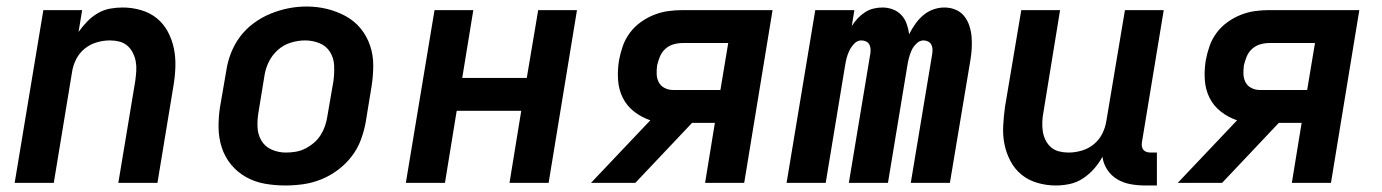

<svg xmlns="http://www.w3.org/2000/svg" viewBox="-20 -561 4240 589"><path d="M25 0 113 -530H232L221 -463Q233 -480 247.5 -495Q262 -510 280 -520.5Q298 -531 317.5 -534.5Q337 -538 356 -538Q385 -538 412.5 -530Q440 -522 461 -505Q482 -488 495 -463.5Q508 -439 513.5 -412Q519 -385 518 -355.5Q517 -326 512 -297L463 0H343L395 -313Q397 -328 398 -343Q399 -358 396.5 -372Q394 -386 387.5 -399Q381 -412 370.5 -421Q360 -430 346 -433.5Q332 -437 317 -437Q297 -437 276.5 -431Q256 -425 239.5 -411.5Q223 -398 213.5 -379Q204 -360 201 -340L145 0Z M855 8Q823 8 792 2.5Q761 -3 734.5 -18Q708 -33 689 -56Q670 -79 660.5 -108Q651 -137 650.5 -169Q650 -201 655 -233L674 -343Q678 -371 688.5 -398Q699 -425 716.5 -448.5Q734 -472 758.5 -490Q783 -508 810 -519Q837 -530 864.5 -535.5Q892 -541 921 -541Q953 -541 983.5 -533.5Q1014 -526 1040.5 -511.5Q1067 -497 1086 -474Q1105 -451 1115 -422Q1125 -393 1125 -361Q1125 -329 1120 -297L1102 -187Q1097 -159 1087 -132Q1077 -105 1059 -81.5Q1041 -58 1017 -40Q993 -22 966 -11Q939 0 911 4Q883 8 855 8ZM857 -93Q872 -93 887 -95.5Q902 -98 916 -105Q930 -112 942.5 -122.5Q955 -133 963.5 -146.5Q972 -160 977 -174.5Q982 -189 984 -203L1003 -313Q1006 -337 1005 -360Q1004 -383 992.5 -401.5Q981 -420 960 -428.5Q939 -437 916 -437Q894 -437 871.5 -430Q849 -423 831.5 -407Q814 -391 804 -370Q794 -349 791 -327L773 -217Q769 -194 770 -171Q771 -148 782 -129.5Q793 -111 813.5 -102Q834 -93 857 -93Z M1225 0 1313 -530H1432L1398 -322H1596L1631 -530H1750L1663 0H1543L1579 -221H1381L1345 0Z M1793 0 1975 -192Q1948 -201 1925.5 -218.5Q1903 -236 1890.5 -261Q1878 -286 1876 -316Q1874 -346 1879 -376Q1883 -398 1890.5 -419.5Q1898 -441 1912 -460Q1926 -479 1945.5 -493Q1965 -507 1986.5 -515.5Q2008 -524 2030 -527Q2052 -530 2074 -530H2350L2263 0H2143L2173 -184H2103L1929 0ZM2044 -285H2190L2214 -429H2074Q2060 -429 2046 -425Q2032 -421 2021 -411Q2010 -401 2004.5 -387.5Q1999 -374 1996 -361Q1994 -347 1994.5 -333.5Q1995 -320 2001 -308.5Q2007 -297 2019 -291Q2031 -285 2044 -285Z M2393 0 2481 -530H2601L2593 -481Q2601 -494 2611 -504.5Q2621 -515 2633 -523Q2645 -531 2659 -534.5Q2673 -538 2687 -538Q2704 -538 2719.5 -532Q2735 -526 2745.5 -514.5Q2756 -503 2761.5 -487.5Q2767 -472 2769 -456Q2777 -472 2787.5 -487Q2798 -502 2812 -514Q2826 -526 2843 -532Q2860 -538 2877 -538Q2895 -538 2911 -531.5Q2927 -525 2937.5 -512Q2948 -499 2953.5 -482.5Q2959 -466 2960.5 -448.5Q2962 -431 2961 -413Q2960 -395 2957 -377L2894 0H2774L2840 -397Q2841 -405 2840.5 -412Q2840 -419 2836.5 -425Q2833 -431 2826.5 -434Q2820 -437 2813 -437Q2801 -437 2791 -427Q2781 -417 2776 -405.5Q2771 -394 2768 -382Q2765 -370 2763 -357L2704 0H2584L2650 -397Q2651 -405 2650.5 -412Q2650 -419 2646.5 -425Q2643 -431 2636.5 -434Q2630 -437 2622 -437Q2610 -437 2600.5 -427Q2591 -417 2585.5 -405.5Q2580 -394 2577 -382Q2574 -370 2572 -357L2513 0Z M3219 8Q3190 8 3162.5 0Q3135 -8 3114 -25Q3093 -42 3080 -66.5Q3067 -91 3061.5 -118Q3056 -145 3057.5 -174.5Q3059 -204 3063 -233L3113 -530H3232L3181 -217Q3178 -202 3177.5 -187Q3177 -172 3179 -158Q3181 -144 3187.5 -131Q3194 -118 3204.5 -109Q3215 -100 3229 -96.5Q3243 -93 3258 -93Q3278 -93 3298.5 -99Q3319 -105 3335.5 -118.5Q3352 -132 3361.5 -151Q3371 -170 3374 -190L3431 -530H3550L3483 -124Q3482 -118 3483 -112Q3484 -106 3487.5 -101.5Q3491 -97 3497 -95Q3503 -93 3510 -93H3529V8H3493Q3470 8 3448 4Q3426 0 3407.5 -11Q3389 -22 3377 -40Q3365 -58 3362 -80Q3351 -60 3336 -43Q3321 -26 3302 -13.5Q3283 -1 3261.5 3.5Q3240 8 3219 8Z M3593 0 3775 -192Q3748 -201 3725.5 -218.5Q3703 -236 3690.5 -261Q3678 -286 3676 -316Q3674 -346 3679 -376Q3683 -398 3690.5 -419.5Q3698 -441 3712 -460Q3726 -479 3745.5 -493Q3765 -507 3786.5 -515.5Q3808 -524 3830 -527Q3852 -530 3874 -530H4150L4063 0H3943L3973 -184H3903L3729 0ZM3844 -285H3990L4014 -429H3874Q3860 -429 3846 -425Q3832 -421 3821 -411Q3810 -401 3804.5 -387.5Q3799 -374 3796 -361Q3794 -347 3794.5 -333.5Q3795 -320 3801 -308.5Q3807 -297 3819 -291Q3831 -285 3844 -285Z"/></svg>

Font: Iosevka Curly Extended
Style: Bold Italic
Weight: 700
Width: 7
Italic angle: -9°
Monospace: yes
Designer: Belleve Invis
Foundry: Belleve Invis
Version: Version 11.1.0; ttfautohint (v1.8.3)